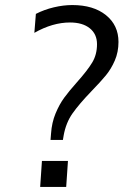

<svg xmlns="http://www.w3.org/2000/svg" viewBox="-20 -740 489 760"><path d="M182 -211Q185 -255 200 -291Q215 -327 234 -353Q253 -379 285 -415Q326 -461 345 -492.5Q364 -524 364 -565Q364 -605 335.5 -628Q307 -651 257 -651Q188 -651 116 -610L122 -685Q155 -702 193 -711Q231 -720 266 -720Q350 -720 399.5 -680Q449 -640 449 -574Q449 -534 434.5 -500.5Q420 -467 399 -441.5Q378 -416 342 -379Q293 -328 267 -291Q241 -254 232 -204L229 -186H180ZM146 -103H249L242 0H139Z"/></svg>

Font: Muli
Style: Italic
Weight: 400
Italic angle: -4.541°
Designer: Vernon Adams
Foundry: Vernon Adams
Version: Version 2.001